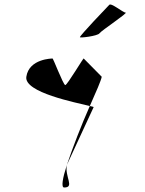

<svg xmlns="http://www.w3.org/2000/svg" viewBox="-20 -798 642 853"><path d="M97 -457C86 -387 319 -342 379 -327C407 -390 429 -440 432 -457L352 -538C353 -546 279 -420 270 -420C261 -420 214 -546 213 -538C213 -538 109 -538 97 -457ZM335 -633C333 -628 414 -638 422 -650C430 -662 551 -742 538 -742C526 -742 473 -788 465 -776C455 -766 336 -641 335 -633ZM277 -65C258 -6 251 35 265 35C313 35 267 -12 277 -65ZM277 -65 396 -322C396 -323 390 -325 379 -327C342 -244 302 -140 277 -65ZM277 -65Z"/></svg>

Font: Ampere
Style: CndIta
Weight: 400
Version: Version 1